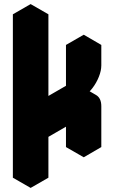

<svg xmlns="http://www.w3.org/2000/svg" viewBox="-20 -870 560 940"><path d="M390 -100V-300L217 -200V0L130 50V-750L217 -800V-300L390 -400V-600L476 -650V-550Q476 -524 464 -494Q452 -464 432.5 -438.5Q413 -413 390 -400Q424 -420 450 -405Q476 -390 476 -350V-150ZM450 -405Q424 -420 390 -400L303 -450Q338 -470 364 -455ZM476 -650 390 -600 303 -650 390 -700ZM390 -300V-100L303 -150V-350ZM390 -600V-400L303 -450V-650ZM390 -400 217 -300 130 -350 303 -450ZM217 -800 130 -750 43 -800 130 -850ZM130 -750V50L43 0V-800Z"/></svg>

Font: Nabla
Style: Regular
Weight: 400
Designer: Arthur Reinders Folmer
Foundry: Typearture
Version: Version 1.002